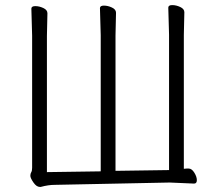

<svg xmlns="http://www.w3.org/2000/svg" viewBox="-20 -728 858 753"><path d="M741 -8 649 -12H638L194 -3Q170 -3 140 5H136Q123 5 111 -12.5Q99 -30 99 -38.5Q99 -47 102.5 -52.5Q106 -58 106 -70V-588Q106 -588 103 -694Q103 -704 118.5 -704Q134 -704 150 -696.5Q166 -689 166 -676L164 -587V-53L375 -56V-590L372 -696Q372 -706 387.5 -706Q403 -706 419 -698.5Q435 -691 435 -678L433 -589V-58L643 -61V-592L640 -698Q640 -708 655.5 -708Q671 -708 687 -700.5Q703 -693 703 -680L701 -591V-66Q707 -67 712 -67H720Q732 -67 742 -51Q752 -35 752 -21.5Q752 -8 741 -8Z"/></svg>

Font: LXGW WenKai Lite Light
Style: Regular
Weight: 300
Designer: LXGW / Fontworks Inc.
Foundry: LXGW / Fontworks Inc.
Version: Version 1.511; March 25, 2025